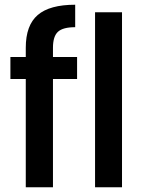

<svg xmlns="http://www.w3.org/2000/svg" viewBox="-20 -792 636 812"><path d="M306 -458H204V0H89V-458H24V-551H89V-590Q89 -685 139.5 -728.5Q190 -772 298 -772V-677Q246 -677 225 -657.5Q204 -638 204 -590V-551H306ZM496 -740V0H382V-740Z"/></svg>

Font: Poppins Medium A&M
Style: Regular
Weight: 500
Designer: Ninad Kale (Devanagari), Jonny Pinhorn (Latin)
Foundry: Indian Type Foundry
Version: 4.004